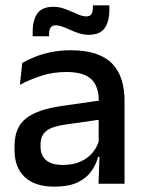

<svg xmlns="http://www.w3.org/2000/svg" viewBox="-20 -689 541 720"><path d="M447 0H349.5L353.5 -116L350 -131V-285L350.5 -309.5Q350.5 -366 321.8 -392.5Q293 -419 229.5 -419Q178 -419 134 -404.5Q90 -390 54.5 -371L63.5 -453Q83.5 -464.5 110.5 -475.5Q137.5 -486.5 171.5 -493.5Q205.5 -500.5 246 -500.5Q301.5 -500.5 340 -487.2Q378.5 -474 402 -449Q425.5 -424 436.2 -389Q447 -354 447 -311ZM184 11Q111.5 11 73 -24.8Q34.5 -60.5 34.5 -126.5V-141.5Q34.5 -211.5 77.8 -245.2Q121 -279 214 -292L361 -313L366.5 -242L225.5 -222Q175 -215 153.5 -197.8Q132 -180.5 132 -147V-140Q132 -106.5 152.8 -88.5Q173.5 -70.5 216 -70.5Q255 -70.5 283 -83.5Q311 -96.5 328.5 -118.2Q346 -140 352.5 -166.5L366 -101H348Q340 -71 321.5 -45.5Q303 -20 269.8 -4.5Q236.5 11 184 11ZM312.5 -558.5Q294.5 -558.5 277.5 -563.8Q260.5 -569 244.8 -576.2Q229 -583.5 215 -588.8Q201 -594 189 -594Q175.5 -594 169.8 -585.5Q164 -577 164 -560V-553H102.5V-570Q102.5 -613.5 120.2 -638.5Q138 -663.5 180.5 -663.5Q199 -663.5 216 -658Q233 -652.5 248.5 -645.5Q264 -638.5 277.8 -633Q291.5 -627.5 303.5 -627.5Q317.5 -627.5 323 -636.2Q328.5 -645 328.5 -662V-669H390V-651.5Q390 -607.5 372.2 -583Q354.5 -558.5 312.5 -558.5Z"/></svg>

Font: Anek Kannada Medium Medium
Style: Regular
Weight: 500
Version: Version 1.003